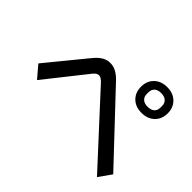

<svg xmlns="http://www.w3.org/2000/svg" viewBox="-155 -1067 1311 1311"><g transform="rotate(45 500.0 -412.0)"><path d="M673 -675Q673 -730 708.5 -764.5Q744 -799 801 -799Q860 -799 895.5 -764.5Q931 -730 931 -675Q931 -619 895.5 -584.5Q860 -550 801 -550Q743 -550 708 -584.5Q673 -619 673 -675ZM868 -667V-683Q868 -710 850.5 -725.5Q833 -741 801 -741Q770 -741 753 -725.5Q736 -710 736 -683V-667Q736 -640 753 -624.5Q770 -609 801 -609Q834 -609 851 -624.5Q868 -640 868 -667ZM460 -500Q436 -527 415 -527Q394 -527 372 -498L139 -204L65 -291L295 -572Q324 -608 351.5 -624.5Q379 -641 410 -641Q441 -641 468 -626.5Q495 -612 522 -584L962 -117L897 -25Z"/></g></svg>

Font: IBM Plex Sans JP Medium
Style: Regular
Weight: 500
Designer: Mike Abbink; Paul van der Laan; Pieter van Rosmalen; Wujin Sim; Yejin Wi; Jinhee Kim; Boomi Park; Yona Kim; Kichan Ma
Foundry: Sandoll Inc.
Version: Version 1.001